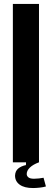

<svg xmlns="http://www.w3.org/2000/svg" viewBox="-20 -820 262 970"><path d="M45 0V-800H177V0ZM56 67Q57 44 72 31.5Q87 19 111 14L112 -10H169L177 0Q147 11 131 26.5Q115 42 115 59Q115 69 123.5 76Q132 83 152 83Q163 83 177 81.5Q191 80 200 78L212 122Q199 126 180 128Q161 130 147 130Q103 130 79.5 113Q56 96 56 67Z"/></svg>

Font: Big Shoulders Text ExtraBold
Style: Regular
Weight: 800
Designer: Patric King
Foundry: XO Type Co
Version: Version 1.000; ttfautohint (v1.8.2)